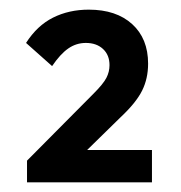

<svg xmlns="http://www.w3.org/2000/svg" viewBox="-20 -720 376 398"><path d="M36 -387 174 -526Q194 -546 200.5 -558.5Q207 -571 207 -585Q207 -606 193.5 -618.5Q180 -631 158 -631Q138 -631 121.5 -619.5Q105 -608 88 -583L34 -631Q57 -667 90 -683.5Q123 -700 164 -700Q221 -700 254 -670Q287 -640 287 -588Q287 -557 274.5 -532Q262 -507 230 -477L135 -384ZM36 -342V-387L104 -409H295V-342Z"/></svg>

Font: Outfit Thin
Style: Regular
Weight: 400
Version: Version 1.100;gftools[0.9.27]